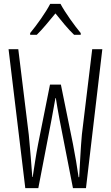

<svg xmlns="http://www.w3.org/2000/svg" viewBox="-20 -967 570 987"><path d="M135 -797V-788H169C199 -817 235 -862 265 -898C295 -861 329 -818 361 -788H395V-797C364 -834 315 -902 291 -947H238C216 -904 169 -838 135 -797ZM110 0H177L245 -353C254 -403 259 -430 265 -463H267C272 -430 277 -402 286 -353L355 0H422L506 -714H454C436 -568 419 -422 401 -276C395 -216 390 -102 387 -56H384C378 -101 366 -170 355 -227L293 -532H237L176 -227C165 -172 155 -100 148 -57H146C143 -102 134 -214 128 -274C110 -421 92 -567 74 -714H24Z"/></svg>

Font: Noto Sans Mono Condensed Light
Style: Regular
Weight: 300
Width: 3
Designer: Monotype Design Team
Foundry: Monotype Imaging Inc.
Version: Version 2.014